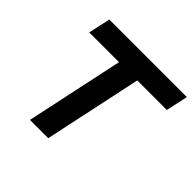

<svg xmlns="http://www.w3.org/2000/svg" viewBox="-171 -879 1057 1057"><g transform="rotate(45 357.5 -350.0)"><path d="M193.1 0 315 -571.6H83.4L111.3 -700H715.2L687.3 -571.6H457.2L335.4 0Z"/></g></svg>

Font: Red Hat Display
Style: Italic
Weight: 300
Italic angle: -12°
Designer: Pentagram, MCKL
Foundry: Pentagram, MCKL
Version: Version 1.023